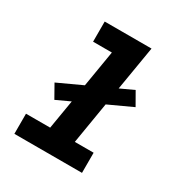

<svg xmlns="http://www.w3.org/2000/svg" viewBox="-171 -863 942 991"><g transform="rotate(30 300.0 -367.5)"><path d="M54 0V-120H198L227 -293L145 -255L101 -333L244 -399L280 -615H168V-735H447L403 -472L483 -509L527 -432L386 -367L345 -120H457V0Z"/></g></svg>

Font: Iosevka Curly Slab HvExObl
Style: Regular
Weight: 900
Width: 7
Italic angle: -9°
Monospace: yes
Designer: Belleve Invis
Foundry: Belleve Invis
Version: Version 11.1.0; ttfautohint (v1.8.3)